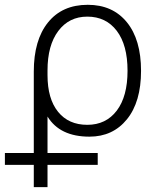

<svg xmlns="http://www.w3.org/2000/svg" viewBox="-72 -553 644 792"><path d="M288.1 -484.4Q212.9 -484.4 168.5 -425.3Q124 -366.2 124 -262.7V-243.2Q124 -145.5 167.5 -91.8Q210.9 -38.1 288.1 -38.1Q365.2 -38.1 409.7 -96.7Q454.1 -155.3 454.1 -261.2Q454.1 -367.2 409.7 -425.8Q365.2 -484.4 288.1 -484.4ZM-51.8 127V78.1H67.4V-257.8Q67.4 -387.7 126 -460.4Q184.6 -533.2 290 -533.2Q392.6 -533.2 451.2 -461.4Q509.8 -389.6 509.8 -260.7Q509.8 -132.8 451.7 -61Q393.6 10.7 296.9 10.7Q174.8 10.7 124 -72.3V78.1H331.1V127H124V218.8H67.4V127Z"/></svg>

Font: Gen Shin Gothic Light
Style: Regular
Weight: 200
Designer: [Source Han Sans]
Ryoko NISHIZUKA  (kana & ideographs); Paul D. Hunt (Latin, Greek & Cyrillic); Wenlong ZHANG  (bopomofo
Version: Version 1.002.20150607